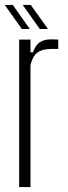

<svg xmlns="http://www.w3.org/2000/svg" viewBox="-22 -761 277 781"><path d="M56 0V-600H102V-548H112Q122 -577 139.5 -589Q157 -601 187 -601Q203 -601 215 -600V-562H187Q149 -562 129.5 -546.5Q110 -531 102 -496V0ZM67 -643 -2 -740V-741H30L98 -645V-643ZM71 -740V-741H103L172 -645V-643H140Z"/></svg>

Font: Big Shoulders Display Light
Style: Regular
Weight: 300
Designer: Patric King
Foundry: XO Type Co
Version: Version 1.000; ttfautohint (v1.8.2)